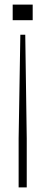

<svg xmlns="http://www.w3.org/2000/svg" viewBox="-20 -620 226 840"><path d="M69 -468H90.5L97 -13.5V200H61.5V-13.5ZM35.5 -600H123V-531.5H35.5Z"/></svg>

Font: Big Shoulders Display ExtraLight
Style: Regular
Weight: 250
Designer: Patric King
Foundry: XO Type Co
Version: Version 2.002